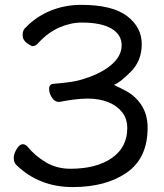

<svg xmlns="http://www.w3.org/2000/svg" viewBox="-20 -739 667 783"><path d="M276.4 23.9Q139.2 23.9 45.9 -66.9Q36.1 -77.1 36.1 -95.2Q36.1 -111.8 48.1 -131.3Q60.1 -150.9 72.3 -150.9Q82 -150.9 90.3 -143.1Q122.1 -104 166.5 -77.4Q210.9 -50.8 267.1 -50.8Q373 -50.8 436 -94.5Q499 -138.2 499 -216.8Q499 -254.9 478 -281.5Q457 -308.1 421.1 -322.5Q385.3 -336.9 337.9 -336.9Q291 -336.9 221.2 -323.2Q203.1 -323.2 191.7 -341.1Q180.2 -358.9 180.2 -376Q180.2 -395 196.3 -397Q277.3 -403.8 304.2 -412.1Q384.3 -434.1 430.2 -471.4Q476.1 -508.8 476.1 -554.2Q476.1 -598.1 434.1 -622.6Q392.1 -647 314 -647Q268.1 -647 222.2 -627Q176.3 -606.9 138.2 -565.9Q127 -550.8 112.3 -550.8Q107.9 -550.8 90.1 -563Q72.3 -575.2 72.3 -596.2Q72.3 -617.2 85 -627Q127 -670.9 185.5 -695.1Q244.1 -719.2 311 -719.2Q438 -719.2 498 -673.6Q558.1 -627.9 558.1 -559.1Q558.1 -490.2 511.7 -444.6Q465.3 -398.9 444.3 -393.1L486.3 -372.1Q529.3 -351.1 555.7 -312Q582 -272.9 582 -217.8Q582 -94.2 497.1 -35.2Q412.1 23.9 276.4 23.9Z"/></svg>

Font: LXGW WenKai GB Screen
Style: Regular
Weight: 400
Designer: LXGW / Fontworks Inc.
Foundry: LXGW / Fontworks Inc.
Version: Version 1.321;February 19, 2024;FontCreator 14.0.0.2901 64-b